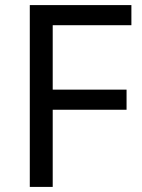

<svg xmlns="http://www.w3.org/2000/svg" viewBox="-20 -734 559 754"><path d="M187 0H97V-714H496V-635H187V-382H477V-303H187Z"/></svg>

Font: Noto Sans Sora Sompeng
Style: Regular
Weight: 400
Designer: Monotype Design Team. David Williams.
Foundry: Monotype Imaging Inc.
Version: Version 2.101